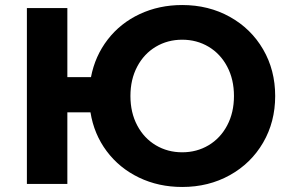

<svg xmlns="http://www.w3.org/2000/svg" viewBox="-20 -732 1154 764"><path d="M1075 -350Q1075 -247 1027 -164.5Q979 -82 894.5 -35Q810 12 705 12Q611 12 533 -25.5Q455 -63 404.5 -130.5Q354 -198 340 -285H248V0H87V-700H248V-425H342Q358 -509 408.5 -574.5Q459 -640 536 -676Q613 -712 705 -712Q810 -712 894.5 -665Q979 -618 1027 -535.5Q1075 -453 1075 -350ZM911 -350Q911 -416 884 -467Q857 -518 810 -546Q763 -574 705 -574Q647 -574 600 -546Q553 -518 526 -467Q499 -416 499 -350Q499 -284 526 -233Q553 -182 600 -154Q647 -126 705 -126Q763 -126 810 -154Q857 -182 884 -233Q911 -284 911 -350Z"/></svg>

Font: Montserrat Alternates
Style: Bold
Weight: 700
Designer: Julieta Ulanovsky
Foundry: Julieta Ulanovsky
Version: Version 7.200